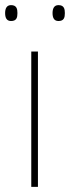

<svg xmlns="http://www.w3.org/2000/svg" viewBox="-32 -822 273 749"><path d="M-12 -771C-12 -754 -7 -740 11 -740C33 -740 36 -754 36 -771C36 -787 33 -802 11 -802C-7 -802 -12 -787 -12 -771ZM173 -771C173 -754 178 -740 196 -740C218 -740 221 -754 221 -771C221 -787 218 -802 196 -802C178 -802 173 -787 173 -771ZM116 -93V-621H90V-93Z"/></svg>

Font: Noto Sans Telugu UI Thin
Style: Regular
Weight: 100
Designer: Jelle Bosma - Monotype Design Team
Foundry: Monotype Imaging Inc.
Version: Version 2.005